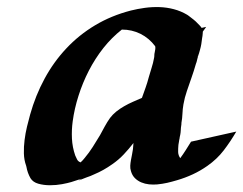

<svg xmlns="http://www.w3.org/2000/svg" viewBox="-20 -535 706 557"><path d="M568.4 -443.4Q568.4 -440.9 568.1 -437.7Q567.9 -434.6 567.4 -430.7Q567.4 -428.7 566.4 -424.8Q565.4 -416 564 -407.2Q562.5 -398.4 560.1 -390.1Q559.1 -385.3 557.4 -380.6Q555.7 -376 554.2 -371.1Q554.2 -370.1 553.7 -368.4Q553.2 -366.7 552.7 -365Q552.2 -363.3 552.2 -362.5Q552.2 -361.8 552.2 -363.3Q551.8 -362.3 551.8 -361.3Q551.3 -358.4 550.3 -355.2Q549.3 -352.1 548.3 -349.6Q542.5 -329.1 535.2 -308.6Q528.8 -290 522.2 -271Q515.6 -252 512.2 -232.4Q509.8 -218.8 509.3 -205.3Q508.8 -191.9 506.3 -178.2Q506.3 -174.8 506.3 -175Q506.3 -175.3 505.9 -171.9Q505.9 -169.4 504.9 -164.6Q504.9 -159.2 504.4 -156.7Q504.4 -153.3 503.9 -150.4Q503.4 -147.5 502.9 -144L501.5 -137.7Q501 -134.8 500.7 -132.3Q500.5 -129.9 500 -129.4L499.5 -126L497.6 -114.7Q496.6 -103.5 496.8 -94Q497.1 -84.5 502.9 -76.2Q511.2 -87.4 518.8 -99.4Q526.4 -111.3 534.2 -124L665.5 -153.3Q648.4 -124 628.9 -98.6Q609.4 -73.2 581.5 -53.7Q561.5 -39.6 539.3 -29.3Q517.1 -19 493.7 -12.2Q479 -7.8 465.1 -4.6Q451.2 -1.5 436 0Q424.3 1 412.4 -0.2Q400.4 -1.5 389.9 -5.9Q379.4 -10.3 371.3 -18.3Q363.3 -26.4 359.9 -38.6Q357.4 -46.4 357.9 -54.4Q358.4 -62.5 359.9 -70.6Q361.3 -78.6 363 -86.7Q364.7 -94.7 365.7 -102.5L367.2 -120.1Q354 -103 339.1 -87.2Q324.2 -71.3 305.7 -58.6Q280.3 -40.5 253.4 -29.3Q242.2 -23.9 231.4 -20.5Q228.5 -19.5 223.9 -17.6Q219.2 -15.6 215.3 -14.2Q211.4 -12.7 209.2 -12Q207 -11.2 209.5 -12.7Q211.4 -13.7 213.1 -14.6Q214.8 -15.6 216.8 -16.6Q209 -14.2 201.7 -11.7Q194.3 -9.3 186.5 -6.8Q176.8 -3.9 159.9 -0.7Q143.1 2.4 125 2.4Q106.9 2.4 91.3 -2Q75.7 -6.3 68.4 -18.1Q59.6 -33.7 56.6 -51.3Q55.7 -53.2 55.7 -54.7Q49.8 -70.8 49.3 -90.1Q48.8 -109.4 51.3 -128.9Q53.7 -148.4 58.3 -167.5Q63 -186.5 67.4 -202.6Q83 -258.3 109.4 -306.9Q135.7 -355.5 172.4 -394.5Q209 -433.6 255.9 -461.7Q302.7 -489.7 359.4 -504.4Q378.9 -509.3 400.1 -512.2Q421.4 -515.1 442.6 -514.4Q463.9 -513.7 484.4 -508.3Q504.9 -502.9 522.9 -492.2Q523.4 -492.2 526.6 -489.7Q529.8 -487.3 533.9 -484.1Q538.1 -481 542 -477.8Q545.9 -474.6 547.9 -472.7Q554.2 -466.3 558.3 -462.2Q562.5 -458 564.9 -454.1L578.1 -457Q575.7 -453.6 573.5 -450.4Q571.3 -447.3 568.8 -443.8ZM299.3 -192.9Q306.6 -202.6 317.1 -211.2Q327.6 -219.7 340.1 -226.8Q352.5 -233.9 365.7 -239.7Q378.9 -245.6 391.6 -251Q391.6 -251 392.1 -252Q397.5 -267.1 402.6 -281.5Q407.7 -295.9 411.6 -311Q415.5 -325.2 419.9 -338.6Q424.3 -352.1 426.8 -366.2Q427.7 -369.6 427.7 -374.3Q427.7 -378.9 428.7 -382.3Q429.7 -387.2 430.4 -391.8Q431.2 -396.5 430.2 -400.9Q412.6 -424.3 387.7 -436.8Q362.8 -449.2 333.5 -449.2Q304.2 -426.3 280 -395.8Q255.9 -365.2 237.8 -330.1Q219.7 -294.9 207.8 -257.3Q195.8 -219.7 190.9 -183.1Q187.5 -158.2 188.7 -133.1Q189.9 -107.9 198.2 -84Q200.7 -78.1 203.6 -72.5Q206.5 -66.9 212.4 -64.5L213.9 -64Q217.3 -66.9 220.2 -70.3Q223.1 -73.7 225.6 -76.7Q238.3 -91.8 249 -108.6Q259.8 -125.5 270 -142.6Q276.9 -155.3 283.9 -168.2Q291 -181.2 299.3 -192.9ZM553.7 -373Q553.2 -372.6 553.2 -372.1V-370.1Q553.2 -372.1 553.7 -373Z"/></svg>

Font: Autopia Bold Italic
Style: Bold Italic
Weight: 700
Italic angle: -104°
Designer: Antoine Gelgon
Foundry: Antoine Gelgon
Version: V.1.0